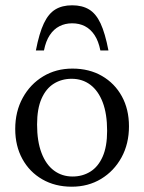

<svg xmlns="http://www.w3.org/2000/svg" viewBox="-20 -695 544 725"><path d="M254 -28.5Q291.5 -28.5 321 -46.8Q350.5 -65 367.5 -103.2Q384.5 -141.5 384.5 -201Q384.5 -265 367.8 -308.8Q351 -352.5 321 -375Q291 -397.5 250.5 -397.5Q213 -397.5 183.5 -379.2Q154 -361 137 -322.8Q120 -284.5 120 -225Q120 -161.5 136.8 -117.5Q153.5 -73.5 183.8 -51Q214 -28.5 254 -28.5ZM251 10Q188 10 139.8 -17.8Q91.5 -45.5 64.5 -94.8Q37.5 -144 37.5 -208Q37.5 -274 65.8 -325.5Q94 -377 142.8 -406.5Q191.5 -436 253.5 -436Q317 -436 365 -408.2Q413 -380.5 440 -331.5Q467 -282.5 467 -218Q467 -152 438.8 -100.5Q410.5 -49 361.8 -19.5Q313 10 251 10ZM252.5 -607Q226 -607 204.5 -596Q183 -585 168 -562.5Q153 -540 146 -504.5H115.5Q128 -569.5 145.5 -606.5Q163 -643.5 188.8 -659.2Q214.5 -675 252.5 -675Q290.5 -675 316.5 -659.2Q342.5 -643.5 359.8 -606.5Q377 -569.5 389.5 -504.5H359Q352 -540 337 -562.5Q322 -585 300.8 -596Q279.5 -607 252.5 -607Z"/></svg>

Font: Newsreader 16pt
Style: Regular
Weight: 400
Designer: Hugues Gentile
Foundry: Production Type
Version: Version 1.003